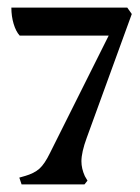

<svg xmlns="http://www.w3.org/2000/svg" viewBox="-20 -487 371 507"><path d="M45 -22 31 -18 37 0H203L211 -10L204 -22Q195 -42 195 -61Q195 -85 209 -123L328 -450L316 -467H10Q10 -444 16 -424Q22 -404 32 -393H267L112 -83Q98 -54 84 -41.5Q70 -29 45 -22Z"/></svg>

Font: Katibeh
Style: Regular
Weight: 400
Designer: Arabic design by Kourosh Beigpour, Latin design by Eduardo Tunni, engineering by Lasse Fister
Version: Version 1.0010g